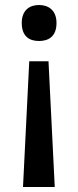

<svg xmlns="http://www.w3.org/2000/svg" viewBox="-20 -569 313 768"><path d="M206 -477C206 -528 174 -549 136 -549C98 -549 67 -528 67 -477C67 -423 98 -405 136 -405C174 -405 206 -423 206 -477ZM97 -324 72 179H199L174 -324Z"/></svg>

Font: Noto Sans Lao UI Med
Style: Regular
Weight: 500
Designer: Monotype Design Team
Foundry: Monotype Imaging Inc.
Version: Version 2.000